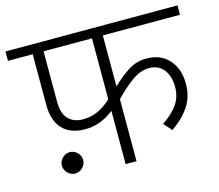

<svg xmlns="http://www.w3.org/2000/svg" viewBox="-113 -752 993 870"><g transform="rotate(-15 383.5 -317.0)"><path d="M0 0ZM425 -351Q468 -392 505.5 -415Q543 -438 587 -438Q655 -438 693.5 -394.5Q732 -351 732 -283Q732 -222 703.5 -178Q675 -134 619 -94L585 -132Q633 -164 657 -199Q681 -234 681 -280Q681 -331 656.5 -362Q632 -393 588 -393Q550 -393 511.5 -366.5Q473 -340 425 -291V0H374V-250Q312 -200 239 -200Q169 -200 132.5 -239.5Q96 -279 96 -352V-590H-20V-634H787V-590H425ZM374 -590H147V-351Q147 -299 172 -272.5Q197 -246 240 -246Q279 -246 310.5 -260.5Q342 -275 374 -304ZM143 -118Q163 -118 178 -103Q193 -88 193 -68Q193 -48 178 -33Q163 -18 143 -18Q123 -18 108 -33Q93 -48 93 -68Q93 -88 108 -103Q123 -118 143 -118Z"/></g></svg>

Font: Martel Sans ExtraLight
Style: Regular
Weight: 275
Designer: Dan Reynolds and Mathieu Réguer
Foundry: Dan Reynolds and Mathieu Réguer
Version: Version 1.002; ttfautohint (v1.1) -l 5 -r 5 -G 72 -x 0 -D la